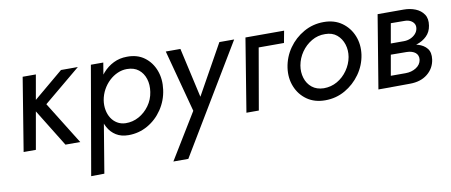

<svg xmlns="http://www.w3.org/2000/svg" viewBox="-63 -719 2793 1189"><g transform="rotate(-10 1333.5 -125.0)"><path d="M200 -460 119 0H42L117 -460ZM464 -460 232 -267 398 0H305L136 -274L358 -460Z M428 220 546 -460H624L511 219ZM960 -230Q951 -163 914 -108Q877 -53 821.5 -21.5Q766 10 701 10Q655 10 623 -10Q591 -30 572.5 -64Q554 -98 548.5 -141Q543 -184 549 -230Q555 -279 574 -322.5Q593 -366 622 -399Q651 -432 689.5 -451Q728 -470 774 -470Q839 -471 883.5 -438Q928 -405 948.5 -350.5Q969 -296 960 -230ZM879 -230Q886 -275 874 -312.5Q862 -350 833.5 -372.5Q805 -395 760 -395Q730 -395 701.5 -382.5Q673 -370 649 -347.5Q625 -325 608.5 -295Q592 -265 586 -230Q581 -198 586.5 -168.5Q592 -139 606.5 -116.5Q621 -94 643.5 -80.5Q666 -67 695 -66Q740 -65 779 -86.5Q818 -108 845 -145.5Q872 -183 879 -230Z M1039 219H945L1121 -69L1017 -460H1109L1190 -100L1156 -105L1354 -460H1447Z M1761 -460 1747 -385H1588L1521 0H1443L1518 -460Z M1742 -230Q1752 -297 1790 -351Q1828 -405 1885.5 -437.5Q1943 -470 2011 -470Q2078 -470 2125 -436.5Q2172 -403 2194 -348.5Q2216 -294 2207 -230Q2197 -164 2158.5 -110Q2120 -56 2063 -23.5Q2006 9 1938 9Q1871 9 1824 -24Q1777 -57 1755 -111.5Q1733 -166 1742 -230ZM1823 -230Q1816 -189 1827.5 -151.5Q1839 -114 1868 -90.5Q1897 -67 1942 -66Q1988 -66 2026.5 -88Q2065 -110 2091.5 -148Q2118 -186 2126 -230Q2133 -272 2121 -309.5Q2109 -347 2080.5 -371Q2052 -395 2007 -395Q1961 -396 1922 -373Q1883 -350 1857 -312.5Q1831 -275 1823 -230Z M2485 -240Q2527 -240 2563 -229.5Q2599 -219 2619 -194Q2639 -169 2633 -125Q2625 -70 2582 -35.5Q2539 -1 2471 -1L2318 0L2329 -70H2456Q2494 -70 2522.5 -88Q2551 -106 2556 -136Q2558 -150 2554 -161.5Q2550 -173 2540.5 -181Q2531 -189 2516.5 -193.5Q2502 -198 2484 -198L2352 -199L2358 -240ZM2363 -267H2480Q2502 -267 2521 -275Q2540 -283 2553.5 -297.5Q2567 -312 2570 -331Q2573 -349 2565 -362Q2557 -375 2542 -382.5Q2527 -390 2507 -390L2385 -391L2395 -460H2513Q2553 -460 2586.5 -446.5Q2620 -433 2638.5 -405.5Q2657 -378 2650 -335Q2644 -296 2618.5 -271Q2593 -246 2556 -234Q2519 -222 2479 -221H2356ZM2432 -460 2351 0H2273L2349 -460Z"/></g></svg>

Font: Jost
Style: Italic
Weight: 400
Italic angle: -5°
Version: Version 3.710